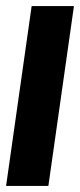

<svg xmlns="http://www.w3.org/2000/svg" viewBox="-22 -611 263 631"><path d="M-2 0 82 -591H221L137 0Z"/></svg>

Font: Alumni Sans ExtraBold
Style: Italic
Weight: 800
Italic angle: -8°
Designer: Robert E. Leuschke
Foundry: Robert E. Leuschke
Version: Version 1.016